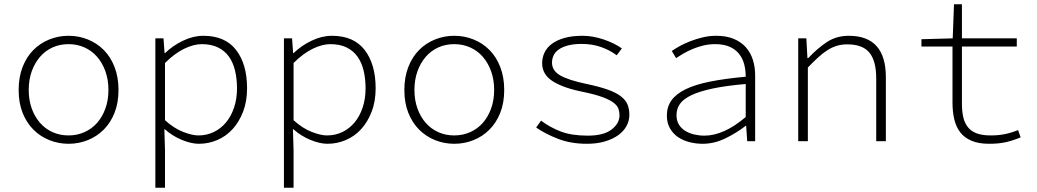

<svg xmlns="http://www.w3.org/2000/svg" viewBox="-20 -659 4840 896"><path d="M300 12Q253 12 210.5 -5Q168 -22 136 -54Q104 -86 85.5 -132.5Q67 -179 67 -239Q67 -299 85.5 -346.5Q104 -394 136 -426Q168 -458 210.5 -475Q253 -492 300 -492Q347 -492 389.5 -475Q432 -458 464 -426Q496 -394 514.5 -346.5Q533 -299 533 -239Q533 -179 514.5 -132.5Q496 -86 464 -54Q432 -22 389.5 -5Q347 12 300 12ZM300 -27Q340 -27 374.5 -42.5Q409 -58 433.5 -86Q458 -114 472 -153Q486 -192 486 -239Q486 -287 472 -326Q458 -365 433.5 -393.5Q409 -422 374.5 -437.5Q340 -453 300 -453Q259 -453 225 -437.5Q191 -422 166.5 -393.5Q142 -365 128 -326Q114 -287 114 -239Q114 -192 128 -153Q142 -114 166.5 -86Q191 -58 225 -42.5Q259 -27 300 -27Z M705 217V-480H743L748 -411H750Q786 -446 834 -469Q882 -492 929 -492Q1031 -492 1082 -425.5Q1133 -359 1133 -247Q1133 -186 1114.5 -138Q1096 -90 1065.5 -56.5Q1035 -23 994 -5.5Q953 12 908 12Q873 12 829 -6Q785 -24 749 -56H747L750 42V217ZM906 -27Q945 -27 978 -43Q1011 -59 1035 -88Q1059 -117 1072.5 -157.5Q1086 -198 1086 -247Q1086 -291 1077 -329Q1068 -367 1048.5 -394.5Q1029 -422 997.5 -437.5Q966 -453 922 -453Q884 -453 839.5 -431.5Q795 -410 750 -365V-98Q792 -60 834.5 -43.5Q877 -27 906 -27Z M1305 217V-480H1343L1348 -411H1350Q1386 -446 1434 -469Q1482 -492 1529 -492Q1631 -492 1682 -425.5Q1733 -359 1733 -247Q1733 -186 1714.5 -138Q1696 -90 1665.5 -56.5Q1635 -23 1594 -5.5Q1553 12 1508 12Q1473 12 1429 -6Q1385 -24 1349 -56H1347L1350 42V217ZM1506 -27Q1545 -27 1578 -43Q1611 -59 1635 -88Q1659 -117 1672.5 -157.5Q1686 -198 1686 -247Q1686 -291 1677 -329Q1668 -367 1648.5 -394.5Q1629 -422 1597.5 -437.5Q1566 -453 1522 -453Q1484 -453 1439.5 -431.5Q1395 -410 1350 -365V-98Q1392 -60 1434.5 -43.5Q1477 -27 1506 -27Z M2100 12Q2053 12 2010.5 -5Q1968 -22 1936 -54Q1904 -86 1885.5 -132.5Q1867 -179 1867 -239Q1867 -299 1885.5 -346.5Q1904 -394 1936 -426Q1968 -458 2010.5 -475Q2053 -492 2100 -492Q2147 -492 2189.5 -475Q2232 -458 2264 -426Q2296 -394 2314.5 -346.5Q2333 -299 2333 -239Q2333 -179 2314.5 -132.5Q2296 -86 2264 -54Q2232 -22 2189.5 -5Q2147 12 2100 12ZM2100 -27Q2140 -27 2174.5 -42.5Q2209 -58 2233.5 -86Q2258 -114 2272 -153Q2286 -192 2286 -239Q2286 -287 2272 -326Q2258 -365 2233.5 -393.5Q2209 -422 2174.5 -437.5Q2140 -453 2100 -453Q2059 -453 2025 -437.5Q1991 -422 1966.5 -393.5Q1942 -365 1928 -326Q1914 -287 1914 -239Q1914 -192 1928 -153Q1942 -114 1966.5 -86Q1991 -58 2025 -42.5Q2059 -27 2100 -27Z M2719 12Q2644 12 2584.5 -11Q2525 -34 2482 -64L2505 -96Q2546 -65 2596.5 -45.5Q2647 -26 2723 -26Q2797 -26 2834 -54.5Q2871 -83 2871 -121Q2871 -137 2866 -151.5Q2861 -166 2843.5 -179.5Q2826 -193 2792.5 -205.5Q2759 -218 2702 -230Q2610 -248 2560 -279.5Q2510 -311 2510 -364Q2510 -390 2521 -413.5Q2532 -437 2555.5 -454.5Q2579 -472 2614.5 -482Q2650 -492 2698 -492Q2746 -492 2796.5 -475Q2847 -458 2882 -433L2858 -401Q2826 -425 2785 -439.5Q2744 -454 2695 -454Q2656 -454 2629 -446.5Q2602 -439 2586 -427Q2570 -415 2563 -399.5Q2556 -384 2556 -367Q2556 -329 2594.5 -307Q2633 -285 2714 -268Q2776 -255 2815.5 -241Q2855 -227 2877.5 -209.5Q2900 -192 2908.5 -171Q2917 -150 2917 -123Q2917 -96 2904 -71.5Q2891 -47 2865.5 -28.5Q2840 -10 2803 1Q2766 12 2719 12Z M3259 12Q3227 12 3196.5 4Q3166 -4 3143 -20Q3120 -36 3106 -61Q3092 -86 3092 -120Q3092 -160 3113 -190Q3134 -220 3178.5 -242Q3223 -264 3292.5 -278Q3362 -292 3460 -301Q3460 -331 3453 -358.5Q3446 -386 3429.5 -407Q3413 -428 3385.5 -440.5Q3358 -453 3317 -453Q3290 -453 3264 -447Q3238 -441 3214 -431Q3190 -421 3170 -409.5Q3150 -398 3135 -388L3115 -421Q3129 -431 3151.5 -443.5Q3174 -456 3201 -466.5Q3228 -477 3259 -484.5Q3290 -492 3322 -492Q3370 -492 3404.5 -477.5Q3439 -463 3461 -438Q3483 -413 3493.5 -379.5Q3504 -346 3504 -307V0H3467L3462 -72H3460Q3418 -39 3365.5 -13.5Q3313 12 3259 12ZM3267 -26Q3358 -26 3460 -113V-267Q3368 -259 3306.5 -246Q3245 -233 3207 -215Q3169 -197 3153 -174Q3137 -151 3137 -122Q3137 -96 3148 -78Q3159 -60 3177.5 -48.5Q3196 -37 3219.5 -31.5Q3243 -26 3267 -26Z M3705 0V-480H3743L3748 -388H3752Q3794 -433 3838.5 -462.5Q3883 -492 3941 -492Q4114 -492 4114 -299V0H4069V-293Q4069 -374 4037.5 -413Q4006 -452 3934 -452Q3908 -452 3886 -445.5Q3864 -439 3842.5 -425.5Q3821 -412 3798.5 -391.5Q3776 -371 3750 -344V0Z M4597 12Q4547 12 4514 -2Q4481 -16 4461.5 -41Q4442 -66 4433.5 -101.5Q4425 -137 4425 -180V-442H4280V-476L4426 -480L4432 -639H4469V-480H4725V-442H4469V-176Q4469 -141 4475 -113.5Q4481 -86 4496 -66.5Q4511 -47 4537 -37Q4563 -27 4603 -27Q4641 -27 4671.5 -33.5Q4702 -40 4731 -52L4743 -18Q4710 -4 4676 4Q4642 12 4597 12Z"/></svg>

Font: Source Code Pro Light
Style: Regular
Weight: 300
Monospace: yes
Designer: Paul D. Hunt, Teo Tuominen
Foundry: Adobe Systems Incorporated
Version: Version 2.030;PS 1.000;hotconv 16.6.51;makeotf.lib2.5.65220